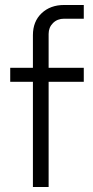

<svg xmlns="http://www.w3.org/2000/svg" viewBox="-20 -750 373 770"><path d="M112 0V-609Q112 -664 147 -697Q182 -730 237 -730H316V-675H237Q210 -675 192.5 -657.5Q175 -640 175 -614V0ZM21 -422V-478H316V-422Z"/></svg>

Font: SUSE Light
Style: Regular
Weight: 300
Designer: Rene Bieder
Foundry: SUSE
Version: Version 1.000